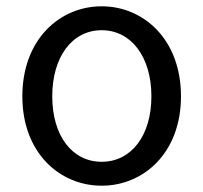

<svg xmlns="http://www.w3.org/2000/svg" viewBox="-20 -577 646 610"><path d="M303 13C436 13 555 -91 555 -271C555 -452 436 -557 303 -557C170 -557 51 -452 51 -271C51 -91 170 13 303 13ZM303 -63C209 -63 146 -146 146 -271C146 -396 209 -481 303 -481C397 -481 461 -396 461 -271C461 -146 397 -63 303 -63Z"/></svg>

Font: Source Han Sans HK
Style: Regular
Weight: 400
Designer: Ryoko NISHIZUKA 西塚涼子 (kana, bopomofo & ideographs); Paul D. Hunt (Latin, Greek & Cyrillic); Sandoll Communications 산돌커뮤니
Foundry: Adobe
Version: Version 2.000;hotconv 1.0.107;makeotfexe 2.5.65593